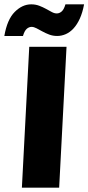

<svg xmlns="http://www.w3.org/2000/svg" viewBox="-46 -866 408 886"><path d="M89 -650H261L227 0H55ZM218 -700Q198 -700 181 -706.5Q164 -713 149.5 -721Q135 -729 122.5 -735.5Q110 -742 100 -742Q88 -742 77.5 -733Q67 -724 60 -700H-26Q-13 -776 22 -811Q57 -846 98 -846Q118 -846 135 -839.5Q152 -833 166.5 -825Q181 -817 193 -810.5Q205 -804 216 -804Q228 -804 238.5 -813Q249 -822 256 -846H342Q335 -808 322.5 -780.5Q310 -753 293.5 -735Q277 -717 257.5 -708.5Q238 -700 218 -700Z"/></svg>

Font: Kilde Sans Black
Style: Regular
Weight: 900
Italic angle: -3°
Designer: Paul D. Hunt
Foundry: Adobe Systems Incorporated
Version: Version 1.050;PS Version 1.000;hotconv 1.0.70;makeotf.lib2.5